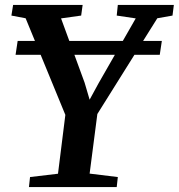

<svg xmlns="http://www.w3.org/2000/svg" viewBox="-20 -763 729 783"><path d="M98 0 102.5 -41 216.5 -54.5 246.5 -294.5 84.5 -688.5 26.5 -699.5 33.5 -743H317L311 -699.5L229 -688L325 -426L345.5 -356.5L382 -423.5L533.5 -688L456 -699.5L460.5 -743H689L683.5 -699.5L621.5 -688.5L377 -298L345.5 -55L460.5 -41L456 0ZM640 -596 631.5 -539.5H43.5L52 -596Z"/></svg>

Font: Merriweather 36pt SemiBold
Style: Italic
Weight: 600
Italic angle: -7.8°
Version: Version 2.101